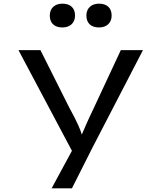

<svg xmlns="http://www.w3.org/2000/svg" viewBox="-20 -799 882 1049"><path d="M521 -649C564 -649 590 -675 590 -714C590 -755 565 -779 521 -779C478 -779 452 -753 452 -714C452 -673 477 -649 521 -649ZM321 -649C364 -649 390 -675 390 -714C390 -755 365 -779 321 -779C278 -779 252 -753 252 -714C252 -673 277 -649 321 -649ZM373 230 487 4 761 -525H640L494 -212C477 -177 462 -144 449 -115C441 -96 434 -79 427 -64C422 -80 416 -97 407 -116C394 -145 378 -176 359 -210L201 -525H81L373 25L262 230Z"/></svg>

Font: Lexend Peta
Style: Regular
Weight: 400
Designer: Bonnie Shaver-Troup, Thomas Jockin
Foundry: Lexend
Version: Version 1.007